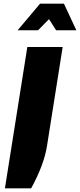

<svg xmlns="http://www.w3.org/2000/svg" viewBox="-20 -797 439 1054"><path d="M130 -539H324L238 4Q222 107 151 237H7ZM200 -777H331L399 -631H288L249 -692L189 -631H77Z"/></svg>

Font: Exo Black
Style: Italic
Weight: 900
Italic angle: -9°
Designer: Natanael Gama
Foundry: Natanael Gama
Version: Version 1.500; ttfautohint (v1.6)